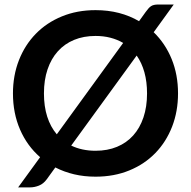

<svg xmlns="http://www.w3.org/2000/svg" viewBox="-20 -776 848 852"><path d="M296 -130Q343.5 -107 404 -107Q457 -107 499.2 -124.5Q541.5 -142 571 -174.8Q600.5 -207.5 616.5 -254.8Q632.5 -302 632.5 -361.5Q632.5 -413 620.8 -455.2Q609 -497.5 586.5 -529.5ZM526.5 -585.5Q501 -600.5 470.2 -608.5Q439.5 -616.5 404 -616.5Q351 -616.5 308.8 -599Q266.5 -581.5 236.8 -548.5Q207 -515.5 191 -468.2Q175 -421 175 -361.5Q175 -304 189.5 -258.5Q204 -213 232 -180ZM662 -633Q713.5 -583 741.8 -513.8Q770 -444.5 770 -361.5Q770 -282 743.8 -214.2Q717.5 -146.5 669.5 -97Q621.5 -47.5 554 -19.8Q486.5 8 404 8Q353.5 8 309 -2.5Q264.5 -13 225.5 -33L187.5 19.5Q173 39.5 153 47.5Q133 55.5 113.5 55.5H60.5L158 -78.5Q100.5 -128.5 69 -201Q37.5 -273.5 37.5 -361.5Q37.5 -441 64 -508.8Q90.5 -576.5 138.8 -626Q187 -675.5 254.5 -703.2Q322 -731 404 -731Q459.5 -731 507.8 -718.5Q556 -706 597 -682L626.5 -723Q633 -732 638.5 -738.2Q644 -744.5 650 -748.5Q656 -752.5 663.8 -754.2Q671.5 -756 682.5 -756H751Z"/></svg>

Font: LatoLatin
Style: Bold
Weight: 700
Designer: Lukasz Dziedzic with Adam Twardoch and Botio Nikoltchev
Foundry: tyPoland Lukasz Dziedzic
Version: Version 2.015; 2015-08-06; http://www.latofonts.com/